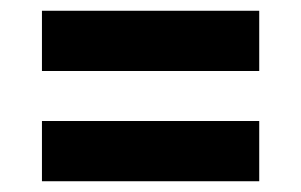

<svg xmlns="http://www.w3.org/2000/svg" viewBox="-20 -491 560 357"><path d="M58 -359V-471H462V-359ZM58 -154V-266H462V-154Z"/></svg>

Font: Bricolage Grotesque 17pt SemiBold
Style: Regular
Weight: 600
Version: Version 1.001;gftools[0.9.33.dev8+g029e19f]